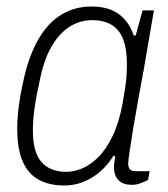

<svg xmlns="http://www.w3.org/2000/svg" viewBox="-20 -558 517 590"><path d="M178 12Q131 12 98.5 -6Q66 -24 49.5 -62.5Q33 -101 33 -161Q33 -194 37.5 -230Q42 -266 50 -301Q66 -380 95.5 -433Q125 -486 167 -512Q209 -538 261 -538Q296 -538 321 -528Q346 -518 363.5 -498Q381 -478 391 -449H397L418 -526H453L433 -410Q429 -384 421.5 -343Q414 -302 405.5 -256Q397 -210 390 -167.5Q383 -125 378.5 -94.5Q374 -64 374 -55Q374 -44 379 -38Q384 -32 397 -32H440L435 -5Q425 0 412 5Q399 10 385 10Q359 10 345 -3.5Q331 -17 330 -44Q330 -51 331.5 -59.5Q333 -68 334 -77L329 -80Q302 -36 262 -12Q222 12 178 12ZM184 -30Q207 -30 232.5 -40.5Q258 -51 282.5 -75.5Q307 -100 326.5 -141Q346 -182 357 -241Q361 -267 364.5 -288Q368 -309 369 -327.5Q370 -346 370 -362Q370 -406 359 -436Q348 -466 324 -481Q300 -496 263 -496Q227 -496 195.5 -477Q164 -458 139 -416Q114 -374 101 -305Q94 -274 89.5 -247.5Q85 -221 83 -199Q81 -177 81 -157Q81 -90 107.5 -60Q134 -30 184 -30Z"/></svg>

Font: Archivo SemiCondensed Thin
Style: Italic
Weight: 250
Width: 4
Italic angle: -10°
Designer: Hector Gatti
Foundry: Omnibus-Type
Version: Version 2.001